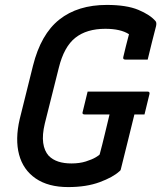

<svg xmlns="http://www.w3.org/2000/svg" viewBox="-20 -740 655 780"><path d="M336 -368H579Q590 -368 587 -357L567 -275H526Q513 -222 498.5 -163.5Q484 -105 471 -53Q470 -47 465 -44Q439 -20 385 0Q331 20 257 20Q176 20 125 -15Q74 -50 57.5 -112Q41 -174 60 -256L114 -473Q146 -601 221 -660.5Q296 -720 414 -720Q494 -720 542 -700Q590 -680 612 -654Q617 -648 614 -634Q606 -603 597 -567.5Q588 -532 580 -498H489Q478 -498 481 -509Q486 -531 491.5 -552.5Q497 -574 504 -601Q470 -623 408 -623Q332 -623 286 -586.5Q240 -550 219 -465L162 -238Q151 -192 155.5 -159.5Q160 -127 178 -107Q194 -91 217 -83.5Q240 -76 270 -76Q303 -76 328.5 -84Q354 -92 369 -101Q384 -110 385 -113Q396 -154 405.5 -194Q415 -234 425 -275H324Q312 -275 316 -286Q321 -307 326 -327Q331 -347 336 -368Z"/></svg>

Font: Recursive Mn Lnr St Med
Style: Italic
Weight: 500
Italic angle: -15°
Monospace: yes
Version: Version 1.079;hotconv 1.0.112;makeotfexe 2.5.65598; ttfautoh